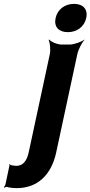

<svg xmlns="http://www.w3.org/2000/svg" viewBox="-105 -758 467 991"><path d="M-21 98C-31 98 -40 96 -49 94C-52 94 -53 90 -55 88L-57 90C-55 92 -56 97 -57 100L-77 194C-78 199 -83 206 -85 208L-83 211C-80 209 -74 206 -69 207C-54 211 -37 213 -18 213C87 213 160 146 185 29L294 -478C299 -502 318 -539 331 -552V-554C316 -542 277 -528 254 -528H214C191 -528 158 -542 149 -554L146 -552C153 -539 157 -502 152 -478L43 29C33 74 13 98 -21 98ZM245 -592C291 -592 330 -619 340 -665C350 -710 324 -738 277 -738C230 -738 192 -710 182 -665C172 -619 199 -592 245 -592Z"/></svg>

Font: Asimov
Style: EdgeExtremeIt
Weight: 500
Designer: Google
Version: Version 2.000980: 2014